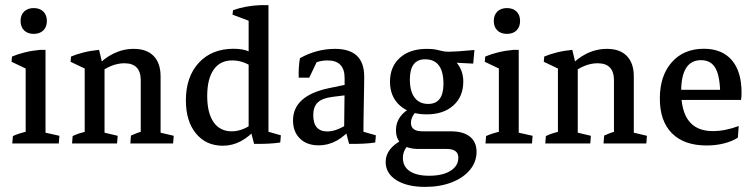

<svg xmlns="http://www.w3.org/2000/svg" viewBox="-20 -565 2968 756"><path d="M81.1 -2.9V-329.6L159.2 -338.9V-2.9ZM81.1 -248.5V-311L92.8 -289.6L25.4 -321.8L27.3 -342.3Q48.8 -351.6 77.1 -358.6Q105.5 -365.7 137.7 -368.7H159.2V-291ZM28.3 0 30.8 -29.3Q43.5 -35.2 58.3 -39.8Q73.2 -44.4 90.8 -48.3L81.1 -12.2V-79.1H159.2V-12.2L150.9 -44.4L213.9 -30.3L211.4 0ZM112.8 -431.6Q88.9 -431.6 75 -445.3Q61 -459 61 -482.4Q61 -505.9 75 -519.5Q88.9 -533.2 112.8 -533.2Q136.7 -533.2 150.6 -519.5Q164.6 -505.9 164.6 -482.4Q164.6 -459 150.6 -445.3Q136.7 -431.6 112.8 -431.6Z M534.2 -2.9V-249Q534.2 -315.9 469.7 -315.9Q418.9 -315.9 367.2 -274.9L357.4 -299.3Q387.2 -334.5 425.8 -353.5Q464.4 -372.6 506.8 -372.6Q557.6 -372.6 585 -344.5Q612.3 -316.4 612.3 -264.2V-2.9ZM313.5 -2.9V-329.1L391.6 -308.6V-2.9ZM263.7 0 266.1 -29.3Q280.3 -36.1 294.4 -40.5Q308.6 -44.9 322.8 -48.3L313.5 -12.2V-79.1H391.6V-12.2L383.8 -44.4L443.4 -30.3L440.9 0ZM493.2 0 495.6 -31.2Q505.9 -36.1 517.6 -40.5Q529.3 -44.9 543.5 -48.3L534.2 -12.2V-79.1H612.3V-12.2L604.5 -44.4L664.1 -30.3L661.6 0ZM313.5 -248.5V-311L325.2 -289.6L257.8 -321.8L259.8 -342.3Q281.2 -351.6 309.6 -358.6Q337.9 -365.7 370.1 -368.7L388.7 -291Z M857.4 8.8Q791 8.8 751.5 -39.6Q711.9 -87.9 711.9 -169.9Q711.9 -262.7 762.9 -317.9Q814 -373 899.9 -373Q974.1 -373 1003.4 -327.1L987.8 -290.5Q944.3 -327.1 894.5 -327.1Q846.7 -327.1 821.3 -290.8Q795.9 -254.4 795.9 -187Q795.9 -120.1 821 -84Q846.2 -47.9 892.6 -47.9Q937 -47.9 983.9 -84.5L993.2 -63.5Q932.6 8.8 857.4 8.8ZM1037.1 -28.3 959 -48.3V-496.6H1037.1ZM959 -436.5V-497.6L966.8 -480.5L895.5 -507.3L897.5 -524.9Q946.3 -542.5 1007.8 -544.9H1037.1V-460.9ZM980.5 1.5 963.9 -62 1037.1 -83V-29.8L1026.4 -49.3L1085.9 -32.2L1083.5 -3.9Q1043.5 2.4 980.5 1.5Z M1335 -52.7Q1335 -93.3 1335.9 -135.5Q1336.9 -177.7 1336.9 -214.8V-257.8Q1336.9 -327.1 1269.5 -327.1Q1225.1 -327.1 1187.5 -298.8L1156.2 -259.3Q1154.8 -300.8 1161.1 -335.9Q1226.6 -372.6 1299.3 -372.6Q1414.1 -372.6 1414.1 -263.2Q1414.1 -249 1413.6 -222.2Q1413.1 -195.3 1412.6 -164.3Q1412.1 -133.3 1411.6 -106.2Q1411.1 -79.1 1411.1 -64.5ZM1156.2 -259.3 1163.1 -314.9 1237.8 -343.3 1197.8 -259.3ZM1234.9 7.3Q1188.5 7.3 1161.1 -19.3Q1133.8 -45.9 1133.8 -90.8Q1133.8 -188 1274.9 -217.8L1354.5 -234.4L1359.4 -192.4L1289.6 -183.6Q1249 -178.7 1231.2 -161.6Q1213.4 -144.5 1213.4 -111.8Q1213.4 -47.4 1269 -47.4Q1308.1 -47.4 1359.9 -84L1368.7 -66.4Q1309.6 7.3 1234.9 7.3ZM1354.5 1.5 1337.9 -62 1411.1 -83V-29.8L1400.4 -49.3L1460 -32.2L1457.5 -3.9Q1417.5 2.4 1354.5 1.5Z M1659.7 -114.7Q1593.8 -114.7 1554.7 -149.4Q1515.6 -184.1 1515.6 -243.2Q1515.6 -302.7 1554.7 -337.6Q1593.8 -372.6 1660.6 -372.6Q1699.2 -372.6 1731.7 -356Q1764.2 -339.4 1784.2 -310.3Q1804.2 -281.2 1804.2 -244.1Q1804.2 -184.6 1765.1 -149.7Q1726.1 -114.7 1659.7 -114.7ZM1666 -155.8Q1726.1 -155.8 1726.1 -234.9Q1726.1 -331.5 1653.8 -331.5Q1593.8 -331.5 1593.8 -252Q1593.8 -205.6 1612.5 -180.7Q1631.3 -155.8 1666 -155.8ZM1843.3 -314.5 1731.4 -320.3 1660.6 -372.6Q1683.6 -372.6 1696.3 -369.9Q1709 -367.2 1719.7 -364.3Q1730.5 -361.3 1747.6 -361.3Q1759.8 -361.3 1785.9 -363Q1812 -364.7 1848.1 -368.2ZM1653.8 170.9Q1583 170.9 1540.8 144.3Q1498.5 117.7 1498.5 72.8Q1498.5 17.6 1569.3 -17.1L1596.7 -1.5Q1566.4 22.5 1566.4 56.6Q1566.4 90.8 1593.3 108.9Q1620.1 127 1669.9 127Q1722.7 127 1753.7 107.7Q1784.7 88.4 1784.7 55.7Q1784.7 21.5 1738.8 21.5H1627.4Q1585 21.5 1562 2.4Q1539.1 -16.6 1539.1 -52.7Q1539.1 -111.3 1604.5 -144L1634.3 -139.2Q1598.1 -112.3 1598.1 -81.1Q1598.1 -47.9 1644 -47.9H1755.4Q1804.2 -47.9 1830.3 -26.9Q1856.4 -5.9 1856.4 32.7Q1856.4 72.8 1830.3 104Q1804.2 135.3 1758.5 153.1Q1712.9 170.9 1653.8 170.9Z M1944.3 -2.9V-329.6L2022.5 -338.9V-2.9ZM1944.3 -248.5V-311L1956.1 -289.6L1888.7 -321.8L1890.6 -342.3Q1912.1 -351.6 1940.4 -358.6Q1968.8 -365.7 2001 -368.7H2022.5V-291ZM1891.6 0 1894 -29.3Q1906.7 -35.2 1921.6 -39.8Q1936.5 -44.4 1954.1 -48.3L1944.3 -12.2V-79.1H2022.5V-12.2L2014.2 -44.4L2077.1 -30.3L2074.7 0ZM1976.1 -431.6Q1952.1 -431.6 1938.2 -445.3Q1924.3 -459 1924.3 -482.4Q1924.3 -505.9 1938.2 -519.5Q1952.1 -533.2 1976.1 -533.2Q2000 -533.2 2013.9 -519.5Q2027.8 -505.9 2027.8 -482.4Q2027.8 -459 2013.9 -445.3Q2000 -431.6 1976.1 -431.6Z M2397.5 -2.9V-249Q2397.5 -315.9 2333 -315.9Q2282.2 -315.9 2230.5 -274.9L2220.7 -299.3Q2250.5 -334.5 2289.1 -353.5Q2327.6 -372.6 2370.1 -372.6Q2420.9 -372.6 2448.2 -344.5Q2475.6 -316.4 2475.6 -264.2V-2.9ZM2176.8 -2.9V-329.1L2254.9 -308.6V-2.9ZM2127 0 2129.4 -29.3Q2143.6 -36.1 2157.7 -40.5Q2171.9 -44.9 2186 -48.3L2176.8 -12.2V-79.1H2254.9V-12.2L2247.1 -44.4L2306.6 -30.3L2304.2 0ZM2356.4 0 2358.9 -31.2Q2369.1 -36.1 2380.9 -40.5Q2392.6 -44.9 2406.7 -48.3L2397.5 -12.2V-79.1H2475.6V-12.2L2467.8 -44.4L2527.3 -30.3L2524.9 0ZM2176.8 -248.5V-311L2188.5 -289.6L2121.1 -321.8L2123 -342.3Q2144.5 -351.6 2172.9 -358.6Q2201.2 -365.7 2233.4 -368.7L2252 -291Z M2762.2 7.8Q2673.8 7.8 2626 -40Q2578.1 -87.9 2578.1 -176.8Q2578.1 -266.6 2625 -319.8Q2671.9 -373 2751.5 -373Q2822.8 -373 2861.3 -328.4Q2899.9 -283.7 2899.9 -200.2Q2899.9 -192.9 2899.4 -185.5Q2898.9 -178.2 2897.9 -171.4L2815.9 -187Q2815.9 -261.7 2798.1 -294.9Q2780.3 -328.1 2740.2 -328.1Q2662.1 -328.1 2662.1 -204.6Q2662.1 -48.8 2786.6 -48.8Q2835.4 -48.8 2888.7 -68.8L2885.3 -22.9Q2862.3 -8.3 2830.3 -0.2Q2798.3 7.8 2762.2 7.8ZM2609.9 -171.4V-211.4H2890.1L2897.9 -171.4Z"/></svg>

Font: Markazi Text
Style: Regular
Weight: 400
Designer: Borna Izadpanah (Arabic designer), Fiona Ross (Arabic design director) and Florian Runge (Latin designer)
Foundry: Borna Izadpanah and Florian Runge
Version: Version 1.000